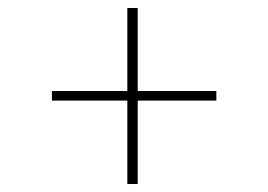

<svg xmlns="http://www.w3.org/2000/svg" viewBox="-20 -494 672 481"><path d="M110 -242V-266H299V-474H325V-266H522V-242H325V-33H299V-242Z"/></svg>

Font: Grenze Gotisch Thin
Style: Regular
Weight: 100
Designer: Renata Polastri
Foundry: Omnibus-Type
Version: Version 1.001